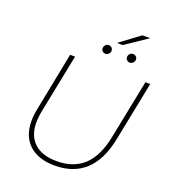

<svg xmlns="http://www.w3.org/2000/svg" viewBox="-170 -1104 1108 1236"><g transform="rotate(20 384.0 -486.5)"><path d="M348 4Q258 4 200 -32Q142 -68 120.5 -134.5Q99 -201 117 -295L197 -700H231L150 -296Q124 -166 177 -96.5Q230 -27 349 -27Q465 -27 535 -93Q605 -159 632 -296L713 -700H746L665 -294Q635 -143 555 -69.5Q475 4 348 4ZM574 -784Q563 -784 554.5 -792Q546 -800 546 -811Q546 -825 555 -834.5Q564 -844 577 -844Q589 -844 597.5 -836Q606 -828 606 -816Q606 -803 596.5 -793.5Q587 -784 574 -784ZM407 -784Q396 -784 387.5 -792Q379 -800 379 -811Q379 -825 388 -834.5Q397 -844 410 -844Q422 -844 430.5 -836Q439 -828 439 -816Q439 -803 429.5 -793.5Q420 -784 407 -784ZM454 -875 591 -977H645L494 -875Z"/></g></svg>

Font: Montserrat Thin ExtraLight
Style: Italic
Weight: 250
Italic angle: -11.3°
Version: Version 9.000